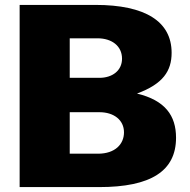

<svg xmlns="http://www.w3.org/2000/svg" viewBox="-20 -762 772 782"><path d="M60 0H384C594 0 697 -65 697 -201C697 -291 653 -353 538 -381C644 -420 679 -473 679 -547C679 -675 571 -742 369 -742H60ZM379 -136H264V-305H385C444 -305 485 -273 485 -223C485 -175 449 -136 379 -136ZM385 -445H264V-606H377C435 -606 477 -575 477 -523C477 -474 437 -445 385 -445Z"/></svg>

Font: Bisquit Text
Style: Bold
Weight: 800
Version: Version 1.004;Glyphs 3.2.3 (3260)